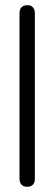

<svg xmlns="http://www.w3.org/2000/svg" viewBox="-20 -707 209 738"><path d="M84 11Q75 11 68.5 7.5Q62 4 58.5 -3Q55 -10 55 -20V-657Q55 -667 58.5 -673.5Q62 -680 68.5 -683.5Q75 -687 85 -687Q95 -687 101 -683.5Q107 -680 110.5 -673Q114 -666 114 -656V-19Q114 -9 110.5 -2.5Q107 4 100.5 7.5Q94 11 84 11Z"/></svg>

Font: Fredoka Condensed Light
Style: Regular
Weight: 300
Width: 3
Designer: Ben Nathan
Foundry: Milena B. Brandão, Ben Nathan
Version: Version 2.001